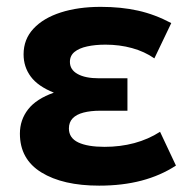

<svg xmlns="http://www.w3.org/2000/svg" viewBox="-20 -540 566 574"><path d="M276.5 15Q168 15 103.8 -24.5Q39.5 -64 39.5 -140.5Q39.5 -181.5 64 -213Q88.5 -244.5 141 -263Q93.5 -282 72 -311Q50.5 -340 50.5 -377.5Q50.5 -422.5 80 -454.2Q109.5 -486 161.8 -502.8Q214 -519.5 281 -519.5Q342.5 -519.5 392.8 -508.2Q443 -497 492 -471L441.5 -365.5Q412 -386 374.8 -396.2Q337.5 -406.5 295.5 -406.5Q264.5 -406.5 240.5 -401.2Q216.5 -396 202.8 -384.8Q189 -373.5 189 -355Q189 -331.5 212 -318.8Q235 -306 275 -306H361V-209H280Q251 -209 229.8 -203.5Q208.5 -198 197.2 -186.2Q186 -174.5 186 -156Q186 -127.5 214 -114.2Q242 -101 292.5 -101Q339.5 -101 381.5 -112.2Q423.5 -123.5 458.5 -146L506 -45Q460 -15 403 0Q346 15 276.5 15Z"/></svg>

Font: Geologica Thin Roman SemiBold
Style: Regular
Weight: 600
Version: Version 1.010;gftools[0.9.28]